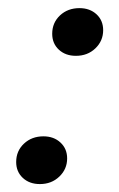

<svg xmlns="http://www.w3.org/2000/svg" viewBox="-20 -446 296 477"><path d="M168.5 -307.3Q142.7 -307.3 126.2 -322.6Q109.7 -337.9 109.7 -362.1Q109.7 -389.5 129 -407.7Q148.4 -425.8 177.4 -425.8Q203.2 -425.8 219.8 -410.5Q236.3 -395.2 236.3 -371Q236.3 -344.4 216.9 -325.8Q197.6 -307.3 168.5 -307.3ZM79 11.3Q53.2 11.3 36.7 -4Q20.2 -19.4 20.2 -43.5Q20.2 -71 39.5 -89.1Q58.9 -107.3 87.9 -107.3Q113.7 -107.3 130.2 -91.9Q146.8 -76.6 146.8 -52.4Q146.8 -25.8 127.4 -7.3Q108.1 11.3 79 11.3Z"/></svg>

Font: Playfair 5pt SemiExpanded Light 12pt
Style: Italic
Weight: 300
Italic angle: -15.6°
Version: Version 2.000;gftools[0.9.28]